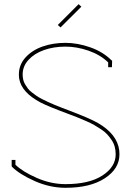

<svg xmlns="http://www.w3.org/2000/svg" viewBox="-20 -894 629 923"><path d="M54.2 -102.1Q88.9 -68.4 157 -38.6Q225.1 -8.8 294.9 -8.8Q408.7 -8.8 472.4 -50.3Q536.1 -91.8 536.1 -151.9Q536.1 -171.4 531.5 -188.5Q526.9 -205.6 516.8 -220.5Q506.8 -235.4 495.6 -247.8Q484.4 -260.3 466.3 -272.2Q448.2 -284.2 432.4 -293.2Q416.5 -302.2 392.8 -312.5Q369.1 -322.8 351.1 -330.1Q333 -337.4 306.2 -347.2Q210.4 -382.8 174.8 -401.4Q83.5 -449.7 72.3 -515.6Q70.8 -525.9 70.8 -536.1Q70.8 -583 103 -618.2Q135.3 -653.3 185.5 -670.7Q235.8 -688 294.9 -688Q352.5 -688 413.8 -666.5Q475.1 -645 516.1 -604L519 -602.1L518.1 -570.8H500V-594.2Q461.9 -630.9 405.5 -650.4Q349.1 -669.9 294.9 -669.9Q238.8 -669.9 192.1 -653.6Q145.5 -637.2 117.2 -606.4Q88.9 -575.7 88.9 -536.1Q88.9 -522.9 91.6 -511.2Q94.2 -499.5 100.6 -488.8Q106.9 -478 113.8 -468.8Q120.6 -459.5 132.8 -450.2Q145 -440.9 154.8 -433.8Q164.6 -426.8 181.4 -418.2Q198.2 -409.7 210.2 -404.1Q222.2 -398.4 242.7 -389.9Q263.2 -381.3 276.1 -376.5Q289.1 -371.6 312 -362.8Q410.2 -325.7 450.7 -302.7Q543.5 -249 553.2 -171.4Q554.2 -161.6 554.2 -151.9Q554.2 -83 484.1 -37.1Q414.1 8.8 294.9 8.8Q219.7 8.8 146.7 -23.7Q73.7 -56.2 38.1 -91.8L36.1 -95.2V-125H54.2ZM271 -762.2 257.8 -773.9 357.9 -874 371.1 -861.8Z"/></svg>

Font: Rawengulk
Style: Light
Weight: 300
Version: Version 0.92